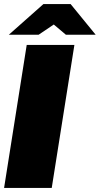

<svg xmlns="http://www.w3.org/2000/svg" viewBox="-20 -920 488 940"><path d="M259.2 -900H325.8L448.3 -750H302.5L243.3 -800L169.2 -750H23.3L192.5 -900ZM0 0 110.8 -700H344.2L233.3 0Z"/></svg>

Font: BoonTook
Style: Italic
Weight: 400
Italic angle: -9°
Designer: Sungsit Sawaiwan
Foundry: FontUni
Version: Version 3.0